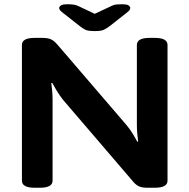

<svg xmlns="http://www.w3.org/2000/svg" viewBox="-20 -880 890 902"><path d="M143 2Q83 2 83 -31V-669Q83 -702 143 -702H178Q204 -702 219 -695.5Q234 -689 251 -669L573 -294Q590 -274 604 -251Q618 -228 625 -214L629 -215Q627 -232 625 -251.5Q623 -271 623 -293V-669Q623 -702 683 -702H707Q767 -702 767 -669V-31Q767 2 707 2H672Q650 2 635.5 -3.5Q621 -9 607 -25L277 -410Q261 -430 247 -453Q233 -476 225 -491L221 -490Q223 -473 225 -453.5Q227 -434 227 -412V-31Q227 2 167 2ZM552 -860Q578 -860 585 -854Q592 -848 592 -843Q592 -840 590 -835Q588 -830 575 -820L495 -757Q479 -745 466.5 -739.5Q454 -734 425 -734Q394 -734 381.5 -740Q369 -746 354 -758L275 -820Q262 -830 260 -835Q258 -840 258 -843Q258 -848 265.5 -854Q273 -860 298 -860Q311 -860 324 -858.5Q337 -857 347 -852L425 -815L506 -853Q516 -858 527.5 -859Q539 -860 552 -860Z"/></svg>

Font: Asap Expanded
Style: Bold
Weight: 700
Width: 7
Designer: Pablo Cosgaya
Foundry: Omnibus-Type
Version: Version 3.001; ttfautohint (v1.8.4.7-5d5b)